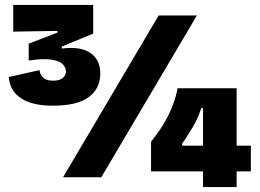

<svg xmlns="http://www.w3.org/2000/svg" viewBox="-20 -723 1062 783"><path d="M596 -24V-145Q636 -196 654 -229Q672 -261 686 -298Q698 -329 704 -363H945V40H808V-282H801Q785 -236 768 -208Q752 -180 723 -137V-129H1003V-24ZM196 -292Q111 -292 66 -322Q20 -352 16 -409L141 -437Q144 -420 151 -412Q159 -402 170 -398Q181 -394 197 -394Q223 -394 236 -405Q249 -416 249 -431Q249 -448 235 -462Q222 -475 188 -480Q154 -485 97 -476V-545L214 -590V-597L34 -594V-703H360V-586L232 -533V-525Q310 -535 350 -506Q389 -478 389 -423Q389 -362 342 -327Q295 -292 196 -292ZM237 0 627 -660H783L393 0Z"/></svg>

Font: Bricolage Grotesque 36pt ExtraBold
Style: Regular
Weight: 800
Designer: Mathieu Triay
Foundry: Atelier Triay
Version: Version 1.000;gftools[0.9.30]